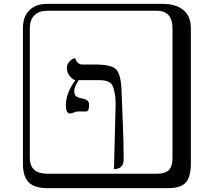

<svg xmlns="http://www.w3.org/2000/svg" viewBox="-20 -774 1120 1006"><path d="M430.2 -189.9Q430.2 -189.9 388.2 -189.9Q380.4 -189.9 367.2 -184.6Q354 -179.2 347.2 -179.2Q325.2 -179.2 325.2 -223.1Q325.2 -287.1 375 -354Q357.9 -357.9 344 -377.4Q330.1 -397 330.1 -416Q330.1 -435.1 341.1 -448.5Q352.1 -461.9 362.8 -465.8L374 -470.2Q377 -456.1 387 -446Q397 -436 410.2 -436H475.1Q561 -436 586.4 -412.6Q611.8 -389.2 616.2 -312L623 -144Q627.9 -31.2 627.9 60.1Q627.9 111.8 577.1 111.8L585.9 -228Q585.9 -292 567.9 -328.1Q554.7 -354 499 -354H392.1Q369.1 -318.8 369.1 -296.9Q369.1 -278.8 377.7 -270.5Q386.2 -262.2 412.1 -257.8Q447.3 -252 446.8 -225.1Q447.3 -189.9 430.2 -189.9ZM229 -717.8Q184.1 -717.8 160.2 -693.8Q136.2 -669.9 136.2 -625V53.2Q136.2 136.2 229 136.2H800.8Q845.7 136.2 864.7 117.2Q883.8 98.1 883.8 53.2V-625Q883.8 -717.8 800.8 -717.8ZM980 84Q980 152.8 953.4 182.4Q926.8 211.9 860.8 211.9H229Q161.1 211.9 130.6 181.4Q100.1 150.9 100.1 84V-625Q100.1 -687 134 -720.5Q168 -753.9 229 -753.9H831.1Q900.9 -753.9 940.4 -721.9Q980 -689.9 980 -625Z"/></svg>

Font: Linux Biolinum Keyboard O
Style: Regular
Weight: 700
Designer: Philipp H. Poll
Foundry: Philipp H. Poll
Version: Version 0.6.1